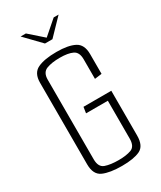

<svg xmlns="http://www.w3.org/2000/svg" viewBox="-196 -842 768 915"><g transform="rotate(-30 188.0 -385.0)"><path d="M82 -773H111L187 -706L264 -773H291L207 -686H166ZM193 3Q127 3 89.5 -13.5Q52 -30 52 -87V-536Q52 -589 89 -606.5Q126 -624 193 -624Q257 -624 292 -606Q327 -588 327 -535V-426L288 -421V-529Q288 -568 263 -580Q238 -592 193 -592Q148 -592 119.5 -581Q91 -570 91 -530V-92Q91 -49 119.5 -39Q148 -29 193 -29Q235 -29 262 -39Q289 -49 289 -92V-300H169L174 -333H327V-87Q327 -30 292.5 -13.5Q258 3 193 3Z"/></g></svg>

Font: Smooch Sans Light
Style: Regular
Weight: 300
Designer: Robert E. Leuschke
Foundry: Robert E. Leuschke
Version: Version 1.010; ttfautohint (v1.8.3)